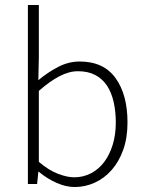

<svg xmlns="http://www.w3.org/2000/svg" viewBox="-20 -739 582 771"><path d="M280 12Q245 12 207.5 -4.5Q170 -21 136 -49H134L129 0H92V-719H136V-511L134 -417Q171 -448 213 -470Q255 -492 300 -492Q396 -492 444 -425.5Q492 -359 492 -247Q492 -186 475 -138Q458 -90 428.5 -56.5Q399 -23 360.5 -5.5Q322 12 280 12ZM278 -27Q314 -27 345 -43Q376 -59 398 -88Q420 -117 432.5 -157.5Q445 -198 445 -247Q445 -291 436.5 -329Q428 -367 410 -394.5Q392 -422 363 -437.5Q334 -453 293 -453Q257 -453 218 -432.5Q179 -412 136 -374V-89Q176 -55 213 -41Q250 -27 278 -27Z"/></svg>

Font: TypoPRO Source Sans Pro
Style: Regular
Weight: 300
Designer: Paul D. Hunt
Foundry: Adobe Systems Incorporated
Version: Version 2.020;PS 2.000;hotconv 1.0.86;makeotf.lib2.5.63406